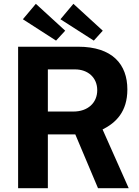

<svg xmlns="http://www.w3.org/2000/svg" viewBox="-20 -987 728 1007"><path d="M518 -308C588 -343 648 -401 648 -518C648 -649 570 -742 390 -742H75V0H231V-282H375L494 0H655ZM100 -886 274 -774 322 -826 168 -967ZM297 -886 472 -774 519 -826 365 -967ZM231 -402V-623H374C440 -623 490 -581 490 -514C490 -448 441 -402 365 -402Z"/></svg>

Font: Cheyenne Sans
Style: Bold
Weight: 700
Designer: The Public Sans project authors (U.S. Web Design System), Libre Franklin designed by Pablo Impallari and Rodrigo Fuenzal
Foundry: The Cheyenne Sans Project Authors
Version: Version 2.007